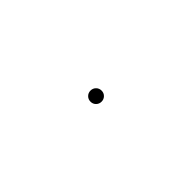

<svg xmlns="http://www.w3.org/2000/svg" viewBox="87 -736 764 764"><g transform="rotate(-45 469.0 -354.0)"><path d="M437.5 -353.5Q437.5 -366.7 446.5 -375.7Q455.6 -384.8 468.8 -384.8Q481.9 -384.8 491 -375.7Q500 -366.7 500 -353.5Q500 -340.3 491 -331.3Q481.9 -322.3 468.8 -322.3Q455.6 -322.3 446.5 -331.3Q437.5 -340.3 437.5 -353.5Z"/></g></svg>

Font: Pretendard Thin
Style: Regular
Weight: 100
Designer: Base glyphs from Inter by Rasmus Andersson; Hangeul glyphs from Noto Sans CJK(Source Han Sans) by Jang Soo-young and Kan
Foundry: Kil Hyung-jin
Version: Version 1.309